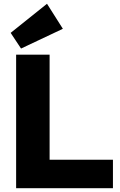

<svg xmlns="http://www.w3.org/2000/svg" viewBox="-20 -991 633 1011"><path d="M64.9 0V-703.1H241.2V-149.9H574.7V0ZM90.8 -735.4 36.1 -817.9 227.5 -971.2 311 -839.4Z"/></svg>

Font: Schibsted Grotesk ExtraBold
Style: Regular
Weight: 800
Designer: Bakken & Baeck AS, Henrik Kongsvoll
Foundry: Schibsted ASA
Version: Version 1.100; ttfautohint (v1.8.4.7-5d5b);gftools[0.9.25]